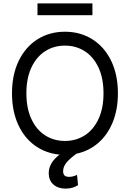

<svg xmlns="http://www.w3.org/2000/svg" viewBox="-20 -904 767 1133"><path d="M431.6 2.9Q394.5 29.3 373.5 54Q352.5 78.6 352.5 106.4Q352.5 123 360.6 131.3Q368.7 139.6 388.7 139.6Q411.1 139.6 434.6 127.9L440.4 188.5Q427.7 197.3 408.9 203.1Q390.1 209 367.2 209Q323.2 209 295.7 185.3Q268.1 161.6 267.6 118.2Q267.6 56.6 331.5 8.3Q249 0.5 185.3 -45.7Q121.6 -91.8 86.2 -170.9Q50.8 -250 50.8 -353.5Q50.8 -463.4 90.8 -545.7Q130.9 -627.9 201.7 -672.4Q272.5 -716.8 363.3 -716.8Q453.6 -716.8 524.7 -672.4Q595.7 -627.9 635.7 -545.7Q675.8 -463.4 675.8 -353.5Q675.8 -258.3 645.3 -183.1Q614.7 -107.9 559.6 -60.3Q504.4 -12.7 431.6 2.9ZM363.3 -634.8Q298.3 -634.8 246.8 -602.1Q195.3 -569.3 165.5 -505.9Q135.7 -442.4 135.7 -353.5Q135.7 -264.6 165.5 -201.2Q195.3 -137.7 246.8 -105Q298.3 -72.3 363.3 -72.3Q428.2 -72.3 479.7 -105Q531.2 -137.7 561 -201.2Q590.8 -264.6 590.8 -353.5Q590.8 -442.4 561 -505.9Q531.2 -569.3 479.7 -602.1Q428.2 -634.8 363.3 -634.8ZM525.4 -814.5H201.2V-883.8H525.4Z"/></svg>

Font: Pretendard GOV
Style: Regular
Weight: 400
Designer: Base glyphs from Inter by Rasmus Andersson; Hangeul glyphs from Noto Sans CJK(Source Han Sans) by Jang Soo-young and Kan
Foundry: Kil Hyung-jin
Version: Version 1.309